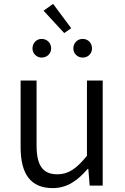

<svg xmlns="http://www.w3.org/2000/svg" viewBox="-20 -954 642 987"><path d="M251 13C326 13 380 -27 431 -86H434L441 0H508V-540H427V-153C373 -87 332 -58 275 -58C200 -58 168 -103 168 -207V-540H86V-197C86 -59 138 13 251 13ZM194 -658C222 -658 243 -679 243 -705C243 -733 222 -754 194 -754C168 -754 147 -733 147 -705C147 -679 168 -658 194 -658ZM310 -784 346 -809 253 -934 204 -899ZM405 -658C433 -658 453 -679 453 -705C453 -733 433 -754 405 -754C378 -754 357 -733 357 -705C357 -679 378 -658 405 -658Z"/></svg>

Font: ChiuKong Gothic CL Normal
Style: Regular
Weight: 350
Designer: Ryoko NISHIZUKA 西塚涼子 (kana, bopomofo & ideographs); Paul D. Hunt (Latin, Greek & Cyrillic); Sandoll Communications 산돌커뮤니
Foundry: Adobe
Version: Version 1.300